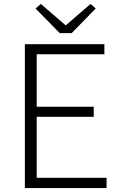

<svg xmlns="http://www.w3.org/2000/svg" viewBox="-20 -953 613 973"><path d="M106 0H520V-52H166V-361H455V-412H166V-678H509V-729H106ZM283 -785H343L465 -910L439 -933L315 -826H311L187 -933L160 -910Z"/></svg>

Font: Noto Sans CJK JP Light
Style: Regular
Weight: 300
Designer: Ryoko NISHIZUKA (kana & ideographs); Paul D. Hunt (Latin, Greek & Cyrillic); Wenlong ZHANG (bopomofo); Sandoll Communica
Foundry: Adobe Systems Incorporated
Version: Version 1.004;PS 1.004;hotconv 1.0.82;makeotf.lib2.5.63406